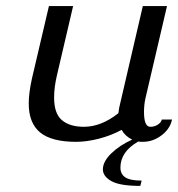

<svg xmlns="http://www.w3.org/2000/svg" viewBox="-20 -460 590 636"><path d="M461.9 -134.8Q457 -113.3 457 -88.9Q457 -40 478 -40Q491.7 -40 502.7 -47.1Q513.7 -54.2 516.1 -64H549.8Q543.5 -33.2 515.1 -11.7Q486.8 9.8 453.1 9.8Q442.9 9.8 438 8.8Q378.9 42.5 378.9 95.2Q378.9 116.7 395 127.4Q411.1 138.2 449.2 138.2L444.8 155.8Q377 155.8 348.9 139.9Q320.8 124 320.8 101.1Q320.8 75.2 348.6 48.1Q376.5 21 418 2.4Q395.5 -7.8 382.8 -29.8Q348.6 -11.2 308.1 -0.7Q267.6 9.8 231.9 9.8Q150.9 9.8 113 -21.2Q75.2 -52.2 75.2 -117.2Q75.2 -151.9 85.9 -200.2L142.1 -439.9H222.2L168.9 -211.9Q159.2 -170.9 159.2 -137.2Q159.2 -83.5 185.3 -61.8Q211.4 -40 257.8 -40Q315.4 -40 372.1 -85Q372.1 -86.4 375 -104L453.1 -439.9H533.2Z"/></svg>

Font: Pfennig
Style: Italic
Weight: 500
Italic angle: -13°
Version: Version 20120410 ; ttfautohint (v0.8)